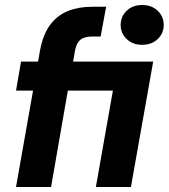

<svg xmlns="http://www.w3.org/2000/svg" viewBox="-20 -747 674 767"><path d="M44 0 112 -385H44L64 -501H132L140 -546Q152 -610 180.5 -648Q209 -686 251.5 -703Q294 -720 348 -720H404L382 -601H348Q317 -601 301.5 -588.5Q286 -576 280 -547L272 -501H592L503 0H363L431 -385H251L184 0ZM548 -568Q510 -568 486 -591Q462 -614 462 -647Q462 -681 486 -704Q510 -727 548 -727Q586 -727 610 -704Q634 -681 634 -647Q634 -614 610 -591Q586 -568 548 -568Z"/></svg>

Font: DM Sans 17pt ExtraBold
Style: Italic
Weight: 800
Italic angle: -10°
Version: Version 4.004;gftools[0.9.30]